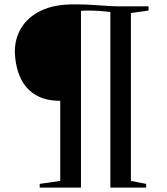

<svg xmlns="http://www.w3.org/2000/svg" viewBox="-20 -855 760 875"><path d="M254.5 -30.5V-395.5Q188 -395.5 143 -422Q98 -448.5 74.2 -498.2Q50.5 -548 47.5 -618Q47.5 -680.5 78 -729.5Q108.5 -778.5 167.8 -806.8Q227 -835 314.5 -835Q354.5 -835 382.5 -833.8Q410.5 -832.5 434.2 -830.5Q458 -828.5 484.2 -827.2Q510.5 -826 546 -826H657V-807L576.5 -795.5V-30.5L646 -17V0H483V-800.5Q465.5 -802.5 437.2 -804.8Q409 -807 378 -807Q369.5 -807 361.2 -806.5Q353 -806 349 -805.5V0H161V-17Z"/></svg>

Font: Merriweather 144pt Medium
Style: Regular
Weight: 500
Version: Version 2.100